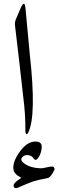

<svg xmlns="http://www.w3.org/2000/svg" viewBox="-20 -715 311 1024"><path d="M89.4 -669.9Q110.4 -719.2 115.7 -672.4Q115.7 -672.4 138.7 -426.8Q175.8 -95.7 129.9 -6.8Q124 4.4 119.4 -1.2Q114.7 -6.8 115.2 -17.6Q116.7 -101.6 103 -206.5Q102.5 -210.9 81.5 -397L60.1 -578.1Q58.1 -596.7 64.5 -611.8ZM234.9 234.4Q180.7 245.1 158.2 252.2Q135.7 259.3 73.7 286.6Q60.5 292 54.7 283.2Q42.5 265.1 93.8 233.4Q56.6 214.8 52.2 191.4Q44.4 150.9 85.9 93.3Q127.9 36.1 175.3 40Q205.6 42.5 202.4 74Q199.2 105.5 184.6 126Q169.9 146.5 159.7 130.4Q149.4 114.3 129.6 112.3Q109.9 110.4 98.6 123.5Q87.4 136.7 100.6 149.4Q133.8 180.7 197.8 182.6Q208 182.6 228.5 177.7Q249 172.9 257.1 173.1Q265.1 173.3 268.8 179.4Q272.5 185.5 270 190.9Q251 231 234.9 234.4Z"/></svg>

Font: Amiri Quran Colored
Style: Regular
Weight: 400
Designer: Khaled Hosny
Version: Version 000.111